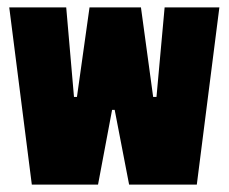

<svg xmlns="http://www.w3.org/2000/svg" viewBox="-20 -499 618 519"><path d="M573 -479 512 0H329L290 -202H283L245 0H66L5 -479H159L180 -237H188L222 -479H361L394 -237H403L425 -479Z"/></svg>

Font: Passion One
Style: Regular
Weight: 400
Designer: Alejandro Lo Celso
Foundry: Fontstage
Version: Version 1.001